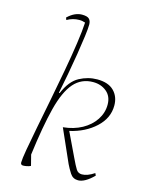

<svg xmlns="http://www.w3.org/2000/svg" viewBox="-113 -804 686 888"><g transform="rotate(15 230.0 -360.5)"><path d="M85 12Q73 12 73 0Q73 -16 81 -62.5Q89 -109 102 -175Q115 -241 129.5 -315.5Q144 -390 157.5 -463.5Q171 -537 180 -599.5Q189 -662 191 -701Q177 -706 163 -706Q147 -706 132.5 -702Q118 -698 104 -690L100 -701Q118 -718 135 -725.5Q152 -733 168 -733Q194 -733 203 -723.5Q212 -714 212 -697Q212 -679 207 -640.5Q202 -602 194 -552Q186 -502 176.5 -451Q167 -400 158 -356H162Q188 -418 229 -440Q270 -462 314 -462Q367 -462 394 -435Q421 -408 421 -365Q421 -305 372.5 -260Q324 -215 250 -198L304 -85Q321 -49 330.5 -34Q340 -19 358 -19Q384 -19 417 -41L422 -30Q380 12 348 12Q323 12 309.5 -9Q296 -30 287 -49L217 -207Q268 -212 307 -233.5Q346 -255 368 -288.5Q390 -322 390 -361Q390 -401 363.5 -423Q337 -445 299 -445Q243 -445 207 -404Q171 -363 148.5 -275Q126 -187 108 -47L121 4Q113 8 103 10Q93 12 85 12Z"/></g></svg>

Font: Petrona Thin
Style: Italic
Weight: 100
Italic angle: -9°
Designer: Ringo R. Seeber
Foundry: Ringo R. Seeber
Version: Version 2.001; ttfautohint (v1.8.3)